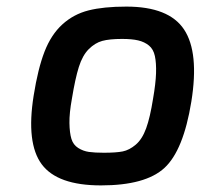

<svg xmlns="http://www.w3.org/2000/svg" viewBox="-20 -557 608 582"><path d="M82 -267Q95 -349 115 -400.5Q135 -452 169 -483Q203 -514 248.5 -525.5Q294 -537 363 -537Q492 -537 538 -467.5Q584 -398 560 -249Q536 -101 478.5 -48Q421 5 286 5Q154 5 106.5 -59Q59 -123 82 -267ZM198 -258Q190 -214 190.5 -184Q191 -154 196.5 -136Q202 -118 217 -108.5Q232 -99 249.5 -96.5Q267 -94 295 -94Q332 -94 352 -98Q372 -102 391.5 -118.5Q411 -135 423 -168Q435 -201 444 -258Q452 -304 453 -335Q454 -366 449.5 -387Q445 -408 431.5 -419Q418 -430 399 -434.5Q380 -439 350 -439Q312 -439 290 -433Q268 -427 249 -408Q230 -389 219 -354Q208 -319 198 -258Z"/></svg>

Font: Exo
Style: DemiBoldItalic
Weight: 600
Designer: Natanael Gama
Version: Version 1